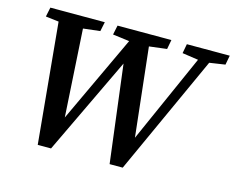

<svg xmlns="http://www.w3.org/2000/svg" viewBox="-95 -802 1157 947"><g transform="rotate(15 484.0 -329.0)"><path d="M167 6 109 -608 42 -616 52 -664H330L320 -616L234 -606L261 -159L470 -605L385 -616L395 -664H670L661 -616L571 -605L621 -152L822 -604L740 -616L749 -664H968L959 -616L879 -604L601 6H534L472 -491L235 6Z"/></g></svg>

Font: Source Serif 4 Semibold
Style: Italic
Weight: 600
Italic angle: -12°
Designer: Frank Grießhammer
Foundry: Adobe
Version: Version 4.005;hotconv 1.1.0;makeotfexe 2.6.0